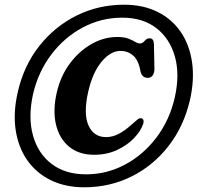

<svg xmlns="http://www.w3.org/2000/svg" viewBox="-20 -757 839 815"><path d="M338 38Q256.5 38 194.8 7.5Q133 -23 95 -78Q57 -133 46.2 -207.2Q35.5 -281.5 56 -368.5Q81.5 -479 146.8 -561.8Q212 -644.5 304.8 -690.8Q397.5 -737 506.5 -737Q587 -737 648.2 -706.8Q709.5 -676.5 747 -621.8Q784.5 -567 795.2 -492.8Q806 -418.5 786 -331Q759.5 -219 694.5 -136Q629.5 -53 537.5 -7.5Q445.5 38 338 38ZM345.5 -17Q433.5 -17 511 -58.5Q588.5 -100 644 -173.2Q699.5 -246.5 721.5 -341.5Q744 -439.5 722.5 -516.5Q701 -593.5 643.5 -637.8Q586 -682 499 -682Q409 -682 331 -640.2Q253 -598.5 197.8 -525.5Q142.5 -452.5 120.5 -358.5Q98.5 -260 119.8 -182.8Q141 -105.5 199 -61.2Q257 -17 345.5 -17ZM588 -231.5Q578 -201.5 549.5 -171.2Q521 -141 477.2 -120.5Q433.5 -100 379 -100Q315 -100 273.2 -134.5Q231.5 -169 217.5 -228.8Q203.5 -288.5 221 -364.5Q237 -434 276.2 -487Q315.5 -540 368.2 -570Q421 -600 477.5 -600Q507.5 -600 525.2 -593Q543 -586 554 -579.2Q565 -572.5 574 -572.5Q585 -572.5 594 -583.5Q603 -594.5 615.5 -594.5Q633 -594.5 633.5 -568L635.5 -462.5Q635 -447 628 -436.8Q621 -426.5 607.5 -426.5Q583 -426.5 576.5 -453.5Q568 -502 545 -521.5Q522 -541 492 -541Q449.5 -541 411.2 -495Q373 -449 354.5 -368Q333.5 -274.5 355.5 -224.8Q377.5 -175 430.5 -175Q457.5 -175 483.5 -188.5Q509.5 -202 535.5 -225.5Q554 -241.5 563 -249.2Q572 -257 580.5 -255Q593.5 -250.5 588 -231.5Z"/></svg>

Font: Fraunces 144pt S100 SemiBold
Style: Italic
Weight: 600
Italic angle: -16°
Version: Version 1.000; ttfautohint (v1.8.3)